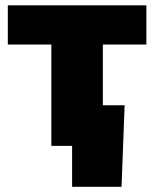

<svg xmlns="http://www.w3.org/2000/svg" viewBox="-20 -556 588 732"><path d="M175.8 0V-386.2H9.8V-535.6H538.1V-386.2H372.1V0ZM254.9 156.2V0H208V-154.8H455.1L443.4 156.2Z"/></svg>

Font: Inter 20pt Black
Style: Regular
Weight: 900
Version: Version 4.001;git-66647c0bb